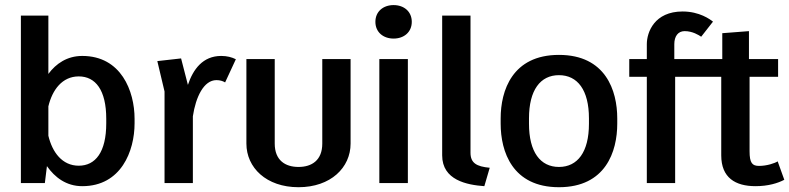

<svg xmlns="http://www.w3.org/2000/svg" viewBox="-20 -738 3182 774"><path d="M522.5 -259.2C522.5 -370.8 468.3 -512.5 311.7 -512.5C250.8 -512.5 205.8 -481.7 175 -440V-675H64.2V0H160.8L169.2 -68.3C200.8 -23.3 246.7 12.5 311.7 12.5C468.3 12.5 522.5 -129.2 522.5 -240.8ZM175 -309.2C190.8 -375.8 230.8 -430 297.5 -430C365 -430 408.3 -375 408.3 -259.2V-240.8C408.3 -125 365 -70 297.5 -70C230.8 -70 190.8 -124.2 175 -190.8Z M614.2 -491.7 643.3 -369.2V0H757.5V-269.2C769.2 -347.5 801.7 -415 852.5 -415C866.7 -415 877.5 -411.7 887.5 -405.8L930.8 -499.2C914.2 -507.5 895 -512.5 871.7 -512.5C797.5 -512.5 758.3 -458.3 737.5 -395.8L710 -502.5Z M973.3 -159.2C973.3 -62.5 1053.3 16.7 1183.3 16.7C1313.3 16.7 1393.3 -62.5 1393.3 -159.2V-500H1279.2V-159.2C1279.2 -91.7 1236.7 -65 1183.3 -65C1130 -65 1087.5 -91.7 1087.5 -159.2V-500H973.3Z M1509.2 0H1624.2V-500H1509.2ZM1566.7 -717.5C1525 -717.5 1493.3 -691.7 1493.3 -650C1493.3 -608.3 1525 -582.5 1566.7 -582.5C1608.3 -582.5 1640 -608.3 1640 -650C1640 -691.7 1608.3 -717.5 1566.7 -717.5Z M1762.5 -111.7C1762.5 -11.7 1862.5 7.5 1932.5 12.5L1954.2 -61.7C1900.8 -66.7 1876.7 -80.8 1876.7 -122.5V-675H1762.5Z M1998.3 -239.2C1998.3 -127.5 2045 16.7 2233.3 16.7C2421.7 16.7 2468.3 -127.5 2468.3 -239.2V-260.8C2468.3 -372.5 2421.7 -516.7 2233.3 -516.7C2045 -516.7 1998.3 -372.5 1998.3 -260.8ZM2233.3 -65C2158.3 -65 2112.5 -125 2112.5 -239.2V-260.8C2112.5 -375 2158.3 -435 2233.3 -435C2308.3 -435 2354.2 -375 2354.2 -260.8V-239.2C2354.2 -125 2308.3 -65 2233.3 -65Z M2516.7 -428.3H2587.5V0H2701.7V-428.3H2816.7V-500H2698.3V-560C2698.3 -591.7 2713.3 -612.5 2740 -612.5C2771.7 -612.5 2796.7 -596.7 2806.7 -590L2854.2 -650.8C2842.5 -660 2800 -691.7 2731.7 -691.7C2618.3 -691.7 2587.5 -608.3 2587.5 -560V-500H2516.7Z M2816.7 -428.3H2887.5V-111.7C2887.5 -21.7 2944.2 12.5 3025.8 12.5C3077.5 12.5 3116.7 0 3141.7 -13.3L3115 -87.5C3103.3 -80 3071.7 -69.2 3040 -69.2C3012.5 -69.2 3001.7 -80.8 3001.7 -128.3V-428.3H3116.7V-500H2999.2V-612.5L2891.7 -604.2V-500H2816.7Z"/></svg>

Font: Boon SemiBold
Style: Regular
Weight: 600
Designer: Sungsit Sawaiwan
Foundry: FontUni
Version: Version 2.0